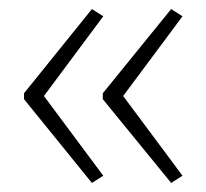

<svg xmlns="http://www.w3.org/2000/svg" viewBox="-20 -488 455 424"><path d="M33 -282 183 -468 208 -452 77 -276 208 -100 183 -84 33 -269ZM207 -282 358 -468 383 -452 252 -276 383 -100 358 -84 207 -269Z"/></svg>

Font: Noto Sans Sinhala UI SemiCondensed ExtraLight
Style: Regular
Weight: 200
Width: 4
Designer: Jelle Bosma - Monotype Design Team
Foundry: Monotype Imaging Inc.
Version: Version 2.006; ttfautohint (v1.8.4.7-5d5b)